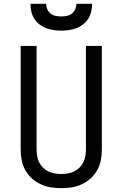

<svg xmlns="http://www.w3.org/2000/svg" viewBox="-20 -975 640 1003"><path d="M300 8Q272 8 244.5 3.5Q217 -1 191.5 -13Q166 -25 145.5 -44Q125 -63 111.5 -87.5Q98 -112 93 -139.5Q88 -167 88 -195V-735H171V-195Q171 -178 174 -160.5Q177 -143 184.5 -127.5Q192 -112 204.5 -99.5Q217 -87 232.5 -79.5Q248 -72 265.5 -69Q283 -66 300 -66Q317 -66 334.5 -69Q352 -72 367.5 -79.5Q383 -87 395.5 -99.5Q408 -112 415.5 -127.5Q423 -143 426 -160.5Q429 -178 429 -195V-735H512V-195Q512 -167 507 -139.5Q502 -112 488.5 -87.5Q475 -63 454.5 -44Q434 -25 408.5 -13Q383 -1 355.5 3.5Q328 8 300 8ZM300 -815Q280 -815 259.5 -818Q239 -821 220.5 -828Q202 -835 185.5 -848Q169 -861 158.5 -878Q148 -895 143.5 -915Q139 -935 139 -955H221Q221 -940 227 -926.5Q233 -913 244.5 -904Q256 -895 270.5 -892Q285 -889 300 -889Q315 -889 329.5 -892Q344 -895 355.5 -904Q367 -913 373 -926.5Q379 -940 379 -955H461Q461 -935 456.5 -915Q452 -895 441.5 -878Q431 -861 414.5 -848Q398 -835 379.5 -828Q361 -821 340.5 -818Q320 -815 300 -815Z"/></svg>

Font: Iosevka Curly Extended
Style: Regular
Weight: 400
Width: 7
Monospace: yes
Designer: Belleve Invis
Foundry: Belleve Invis
Version: Version 11.1.0; ttfautohint (v1.8.3)